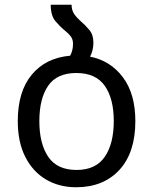

<svg xmlns="http://www.w3.org/2000/svg" viewBox="-20 -780 646 810"><path d="M360 -541Q446 -524 498.5 -454Q551 -384 551 -269Q551 -136 483.5 -63Q416 10 301 10Q230 10 174.5 -22.5Q119 -55 87 -117.5Q55 -180 55 -269Q55 -394 114 -465Q173 -536 276 -545Q281 -554 284.5 -566.5Q288 -579 288 -595Q288 -614 278.5 -626.5Q269 -639 255 -650Q234 -667 214 -690.5Q194 -714 194 -760H282Q282 -737 293 -721Q304 -705 320 -691Q340 -674 357 -653.5Q374 -633 374 -601Q374 -567 360 -541ZM303 -63Q384 -63 422 -118.5Q460 -174 460 -269Q460 -364 422 -418Q384 -472 302 -472Q220 -472 183 -418Q146 -364 146 -269Q146 -174 183.5 -118.5Q221 -63 303 -63Z"/></svg>

Font: Go Noto Current
Style: Regular
Weight: 400
Designer: Monotype Design Team
Foundry: Monotype Imaging Inc.
Version: Version 2.007; ttfautohint (v1.8) -l 8 -r 50 -G 200 -x 14 -D